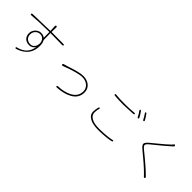

<svg xmlns="http://www.w3.org/2000/svg" viewBox="249 -2119 3462 3462"><g transform="rotate(45 1980.0 -388.0)"><path d="M365 29Q342 36 338 21Q333 5 357 0Q567 -52 593 -248Q594 -253 592 -249Q576 -219 546 -200.5Q516 -182 480 -182Q410 -182 367 -222.5Q324 -263 324 -334Q324 -398 370 -446Q416 -494 477 -494Q534 -494 567 -466Q571 -463 571 -468L570 -605Q570 -610 565 -610Q276 -606 130 -592Q106 -590 105 -607Q104 -624 128 -625L564 -637Q569 -637 569 -642L564 -753Q563 -777 582 -777Q601 -777 600 -753L597 -643Q597 -638 602 -638L898 -636Q922 -636 922 -621Q922 -606 898 -606L602 -610Q597 -610 597 -605L599 -440Q599 -430 604 -422Q627 -384 627 -312Q627 -193 572 -113Q505 -16 365 29ZM480 -210Q531 -210 553 -238Q561 -247 569 -256Q590 -281 594 -332Q595 -343 594 -354Q588 -406 555 -438Q526 -466 479 -466Q428 -466 391 -428.5Q354 -391 354 -333.5Q354 -276 391 -242Q425 -210 480 -210Z M1376 4Q1352 5 1351 -10Q1350 -26 1375 -27Q1523 -32 1630 -87Q1761 -155 1761 -286Q1761 -358 1706.5 -406.5Q1652 -455 1566 -455Q1453 -455 1175 -348Q1153 -340 1147 -358Q1141 -376 1164 -383L1246 -407Q1257 -410 1268 -414Q1469 -483 1565.5 -483Q1662 -483 1726 -429Q1790 -375 1790 -286Q1790 -144 1657 -69Q1547 -7 1376 4Z M2440 18Q2303 18 2224 -25Q2142 -70 2142 -153Q2142 -205 2157 -265Q2163 -289 2178 -284Q2193 -280 2184 -257Q2170 -219 2170 -158Q2170 -89 2240 -49.5Q2310 -10 2440 -10Q2546 -10 2636.5 -20.5Q2727 -31 2746 -38Q2768 -47 2773 -33Q2778 -19 2755 -12Q2730 -3 2640 7Q2544 18 2440 18ZM2466 -625Q2454 -624 2442 -624Q2317 -624 2221 -633Q2197 -635 2198 -650Q2200 -666 2224 -663Q2299 -653 2454 -653Q2568 -653 2678 -664Q2702 -667 2704 -651Q2705 -636 2681 -635ZM2804 -640Q2790 -633 2779 -655Q2755 -707 2722 -750Q2708 -769 2720 -778Q2732 -787 2746 -768Q2782 -718 2808 -668Q2819 -647 2804 -640ZM2909 -676Q2895 -669 2884 -690Q2851 -755 2826 -786Q2811 -804 2823 -813Q2834 -822 2849 -803Q2886 -753 2912 -705Q2924 -684 2909 -676Z M3648 35Q3635 47 3619 30L3593 3Q3585 -6 3577 -14Q3464 -127 3253 -298Q3188 -351 3192 -387Q3195 -417 3249 -464Q3258 -472 3267 -480L3339 -539Q3516 -683 3565 -734Q3591 -762 3595.5 -770.5Q3600 -779 3616 -766Q3632 -753 3614 -736L3584 -709Q3522 -651 3314 -482L3284 -458Q3275 -450 3266 -442Q3224 -406 3224.5 -381.5Q3225 -357 3280 -312Q3533 -109 3644 6Q3660 23 3648 35Z"/></g></svg>

Font: Resource Han Rounded KR ExtraLight
Style: Regular
Weight: 250
Designer: Cyano Hao (round all glyphs); Ryoko NISHIZUKA 西塚涼子 (kana, bopomofo & ideographs); Paul D. Hunt (Latin, Greek & Cyrillic)
Foundry: Cyano Hao
Version: 0.990